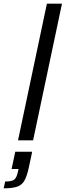

<svg xmlns="http://www.w3.org/2000/svg" viewBox="-62 -763 357 1044"><path d="M36 0 193 -743H275L118 0ZM-42 261 -34 224Q2 224 15 214Q28 204 35 173L39 156H1L21 62H113L96 142Q86 190 72.5 216Q59 242 33 251.5Q7 261 -42 261Z"/></svg>

Font: Saira
Style: Italic
Weight: 400
Italic angle: -12°
Designer: Hector Gatti with collaboration of the Omnibus-Type team
Foundry: Omnibus-Type
Version: Version 1.100; ttfautohint (v1.8.3)